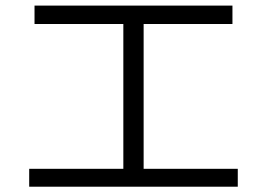

<svg xmlns="http://www.w3.org/2000/svg" viewBox="-20 -707 978 703"><path d="M86.9 -88.9H431.6V-619.1H106.4V-686.5H831.1V-619.1H505.9V-88.9H850.6V-23.4H86.9Z"/></svg>

Font: WEMIX Pretendard Variable
Style: Regular
Weight: 400
Designer: Base glyphs from Inter by Rasmus Andersson; Hangeul glyphs from Noto Sans CJK(Source Han Sans) by Jang Soo-young and Kan
Foundry: Kil Hyung-jin
Version: Version 1.000;Glyphs 3.2 (3208)